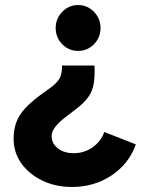

<svg xmlns="http://www.w3.org/2000/svg" viewBox="-20 -523 577 762"><path d="M355 -263Q357 -220 352 -190.5Q347 -161 330.5 -138Q314 -115 284 -92L232 -52Q208 -32 196.5 -15.5Q185 1 185 17Q185 37 196 52Q207 67 226.5 76Q246 85 272 85Q314 85 347 62Q380 39 394 1L519 50Q492 127 423 173Q354 219 266 219Q200 219 147.5 193.5Q95 168 64.5 125Q34 82 34 27Q34 -9 45 -38.5Q56 -68 82 -95.5Q108 -123 154 -156L178 -173Q206 -193 216.5 -212Q227 -231 226 -263ZM290 -503Q327 -503 353 -476Q379 -449 379 -412Q379 -374 353 -347.5Q327 -321 290 -321Q253 -321 227 -347.5Q201 -374 201 -412Q201 -449 227 -476Q253 -503 290 -503Z"/></svg>

Font: Red Hat Text VF
Style: Regular
Weight: 300
Designer: Pentagram, MCKL
Foundry: Pentagram, MCKL
Version: Version 1.023